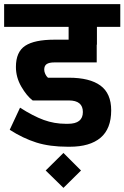

<svg xmlns="http://www.w3.org/2000/svg" viewBox="-30 -687 602 929"><path d="M0 0ZM184 -350Q184 -340 189 -329Q194 -318 202 -311H303Q404 -311 456 -273Q508 -235 508 -153Q508 -64 456.5 -20.5Q405 23 307 23H298Q210 23 145.5 2.5Q81 -18 17 -59L67 -166Q131 -125 182 -106.5Q233 -88 288 -88H299Q371 -88 371 -145Q371 -201 303 -201H128Q99 -223 73 -268Q47 -313 47 -363Q47 -436 92 -465.5Q137 -495 233 -495H302V-557H-10V-667H552V-557H439V-471H438V-385H233Q208 -385 196 -377Q184 -369 184 -350ZM191 138 277 53 362 138 277 222Z"/></svg>

Font: Biryani ExtraBold
Style: Regular
Weight: 800
Designer: Dan Reynolds and Mathieu Reguer
Foundry: Dan Reynolds and Mathieu Reguer
Version: Version 1.004; ttfautohint (v1.1) -l 5 -r 5 -G 72 -x 0 -D la